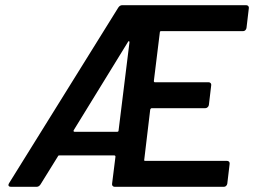

<svg xmlns="http://www.w3.org/2000/svg" viewBox="-20 -720 979 740"><path d="M917 -600H601Q596 -600 596 -595L573 -408Q573 -403 577 -403H784Q789 -403 792 -399.5Q795 -396 794 -391L785 -315Q784 -310 780 -306.5Q776 -303 771 -303H565Q561 -303 559 -298L536 -105Q534 -100 540 -100H855Q860 -100 863 -96.5Q866 -93 865 -88L856 -12Q855 -7 851.5 -3.5Q848 0 843 0H422Q417 0 414 -3.5Q411 -7 412 -12L425 -116Q425 -121 420 -121H209Q204 -121 203 -117L136 -9Q130 0 121 0H22Q16 0 13.5 -3.5Q11 -7 15 -14L436 -691Q442 -700 451 -700H929Q934 -700 937 -696.5Q940 -693 939 -688L930 -612Q929 -607 925.5 -603.5Q922 -600 917 -600ZM268 -212H431Q437 -212 437 -217L479 -557Q479 -561 477 -561.5Q475 -562 473 -558L264 -218Q263 -215 264 -213.5Q265 -212 268 -212Z"/></svg>

Font: Barlow SemiBold
Style: Italic
Weight: 600
Italic angle: -7°
Designer: Jeremy Tribby
Foundry: Tribby Type
Version: Version 1.408